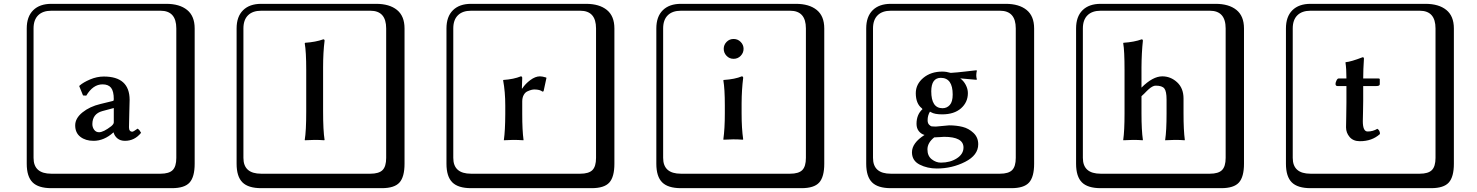

<svg xmlns="http://www.w3.org/2000/svg" viewBox="-20 -774 7737 1006"><path d="M576.2 -208 516.1 -191.9Q464.4 -177.7 463.9 -124Q463.9 -106.9 473.4 -94Q482.9 -81.1 499 -81.1Q522 -81.1 563 -112.8Q576.2 -124 576.2 -132.8ZM655.8 -106.9Q655.8 -84 673.8 -84Q678.7 -84 701.2 -100.1L703.1 -98.1Q710.9 -94.2 719.2 -78.1Q685.1 -36.1 634.8 -36.1Q610.8 -36.1 595.5 -48.6Q580.1 -61 575.2 -80.1H574.2Q525.4 -36.1 470.2 -36.1Q428.2 -36.1 401.1 -57.1Q374 -78.1 374 -117.2Q374 -154.3 412.1 -185.1Q450.2 -215.8 505.9 -229L571.8 -245.1Q575.7 -245.1 576.2 -253.9Q576.2 -295.9 562 -314Q547.9 -332 517.1 -332Q467.3 -332 432.1 -272.9L415 -273.9L395 -323.2L397.9 -326.2Q416 -342.3 451.9 -357.7Q487.8 -373 523.9 -373Q658.7 -373 659.2 -251Q659.2 -249 657.5 -184.6Q655.8 -120.1 655.8 -106.9ZM249 -717.8Q204.1 -717.8 179.9 -693.8Q155.8 -669.9 155.8 -625V53.2Q155.8 136.2 249 136.2H820.8Q865.7 136.2 884.8 117.2Q903.8 98.1 903.8 53.2V-625Q903.8 -717.8 820.8 -717.8ZM1000 84Q1000 152.8 973.4 182.4Q946.8 211.9 880.9 211.9H249Q181.2 211.9 150.6 181.4Q120.1 150.9 120.1 84V-625Q120.1 -687 154.1 -720.5Q188 -753.9 249 -753.9H851.1Q920.9 -753.9 960.4 -721.9Q1000 -689.9 1000 -625Z M1584.5 -190.9V-405.8Q1584.5 -503.9 1576.7 -546.9L1578.6 -549.8Q1634.8 -553.7 1673.8 -567.9Q1680.7 -567.9 1680.7 -561Q1672.9 -500 1672.9 -419.9V-190.9Q1672.9 -89.8 1680.7 -41L1678.7 -39.1Q1654.8 -41 1628.4 -41Q1628.4 -41 1577.6 -39.1L1576.7 -41Q1584.5 -86.9 1584.5 -190.9ZM1348.6 -717.8Q1303.7 -717.8 1279.5 -693.8Q1255.4 -669.9 1255.4 -625V53.2Q1255.4 136.2 1348.6 136.2H1920.4Q1965.3 136.2 1984.4 117.2Q2003.4 98.1 2003.4 53.2V-625Q2003.4 -717.8 1920.4 -717.8ZM2099.6 84Q2099.6 152.8 2073 182.4Q2046.4 211.9 1980.5 211.9H1348.6Q1280.8 211.9 1250.2 181.4Q1219.7 150.9 1219.7 84V-625Q1219.7 -687 1253.7 -720.5Q1287.6 -753.9 1348.6 -753.9H1950.7Q2020.5 -753.9 2060.1 -721.9Q2099.6 -689.9 2099.6 -625Z M2716.3 -310.1Q2732.4 -335 2758.8 -354.5Q2785.2 -374 2809.1 -374Q2821.3 -374 2840.3 -368.2L2843.3 -366.2L2828.1 -295.9L2822.3 -293.9Q2809.1 -305.2 2779.3 -305.2Q2772.5 -305.2 2763.9 -303Q2755.4 -300.8 2743.4 -295.4Q2731.4 -290 2723.9 -276.1Q2716.3 -262.2 2716.3 -242.2V-176.8Q2716.3 -90.8 2723.1 -41L2722.2 -39.1Q2693.4 -41 2668.5 -41L2620.1 -39.1V-41Q2627 -88.9 2627.4 -176.8V-221.2Q2627.4 -293 2616.2 -353L2617.2 -355Q2672.4 -358.9 2709 -374Q2715.8 -374 2716.3 -366.2L2714.4 -310.1ZM2448.2 -717.8Q2403.3 -717.8 2379.2 -693.8Q2355 -669.9 2355 -625V53.2Q2355 136.2 2448.2 136.2H3020Q3064.9 136.2 3084 117.2Q3103 98.1 3103 53.2V-625Q3103 -717.8 3020 -717.8ZM3199.2 84Q3199.2 152.8 3172.6 182.4Q3146 211.9 3080.1 211.9H2448.2Q2380.4 211.9 2349.9 181.4Q2319.3 150.9 2319.3 84V-625Q2319.3 -687 2353.3 -720.5Q2387.2 -753.9 2448.2 -753.9H3050.3Q3120.1 -753.9 3159.7 -721.9Q3199.2 -689.9 3199.2 -625Z M3547.9 -717.8Q3502.9 -717.8 3478.8 -693.8Q3454.6 -669.9 3454.6 -625V53.2Q3454.6 136.2 3547.9 136.2H4119.6Q4164.6 136.2 4183.6 117.2Q4202.6 98.1 4202.6 53.2V-625Q4202.6 -717.8 4119.6 -717.8ZM4298.8 84Q4298.8 152.8 4272.2 182.4Q4245.6 211.9 4179.7 211.9H3547.9Q3480 211.9 3449.5 181.4Q3418.9 150.9 3418.9 84V-625Q3418.9 -687 3452.9 -720.5Q3486.8 -753.9 3547.9 -753.9H4149.9Q4219.7 -753.9 4259.3 -721.9Q4298.8 -689.9 4298.8 -625ZM3786.9 -481.4Q3772 -497.1 3772 -518.1Q3772 -539.1 3786.9 -554.4Q3801.8 -569.8 3823.7 -569.8Q3845.7 -569.8 3860.8 -554.4Q3876 -539.1 3876 -518.1Q3876 -497.1 3860.8 -481.4Q3845.7 -465.8 3823.7 -465.8Q3801.8 -465.8 3786.9 -481.4ZM3777.8 -221.2Q3777.8 -309.1 3770 -353L3772 -355Q3831.1 -358.9 3866.7 -374Q3873.5 -374 3874 -366.2Q3866.2 -305.2 3865.7 -232.9V-180.2Q3865.7 -101.1 3874 -43.9L3872.1 -42Q3847.2 -43.9 3821.8 -43.9L3771 -42L3770 -43.9Q3777.8 -99.1 3777.8 -180.2Z M5051.3 -286.1Q5051.3 -238.3 5015.4 -206.5Q4979.5 -174.8 4916.5 -174.8Q4876.5 -174.8 4858.4 -186L4852.5 -189Q4840.3 -168.9 4840.3 -144Q4840.3 -128.9 4847.9 -120.8Q4855.5 -112.8 4862.5 -111.8Q4869.6 -110.8 4883.3 -110.8L4905.3 -112.8Q4939.5 -116.7 4952.6 -117.2Q4991.7 -117.2 5023.7 -109.1Q5055.7 -101.1 5080.6 -77.6Q5105.5 -54.2 5105.5 -18.1Q5105.5 39.1 5036.9 74Q4968.3 108.9 4888.7 108.9Q4838.9 108.9 4798.6 88.4Q4758.3 67.9 4758.3 23.9Q4758.3 -24.9 4824.2 -66.9Q4806.2 -71.8 4794.2 -86.9Q4782.2 -102.1 4782.2 -125Q4782.2 -173.8 4813.5 -202.1L4809.6 -207Q4778.8 -231 4778.3 -285.2Q4778.3 -333 4817.9 -366Q4857.4 -398.9 4917.5 -398.9Q4938.5 -398.9 4961.4 -392.1Q4993.7 -394 5039.1 -399.4Q5084.5 -404.8 5095.2 -405.8L5098.6 -403.8Q5095.7 -394 5095.2 -379.9Q5095.2 -367.7 5098.6 -357.9L5095.2 -356Q5093.8 -356 5011.2 -363.3Q5029.3 -350.1 5040.3 -328.9Q5051.3 -307.6 5051.3 -286.1ZM4971.7 -278.8Q4971.7 -365.7 4909.7 -366.2Q4859.9 -366.2 4859.4 -295.9Q4859.4 -207 4918.5 -207Q4941.4 -207 4956.5 -223.9Q4971.7 -240.7 4971.7 -278.8ZM4647.5 -717.8Q4602.5 -717.8 4578.4 -693.8Q4554.2 -669.9 4554.2 -625V53.2Q4554.2 136.2 4647.5 136.2H5219.2Q5264.2 136.2 5283.2 117.2Q5302.2 98.1 5302.2 53.2V-625Q5302.2 -717.8 5219.2 -717.8ZM5398.4 84Q5398.4 152.8 5371.8 182.4Q5345.2 211.9 5279.3 211.9H4647.5Q4579.6 211.9 4549.1 181.4Q4518.6 150.9 4518.6 84V-625Q4518.6 -687 4552.5 -720.5Q4586.4 -753.9 4647.5 -753.9H5249.5Q5319.3 -753.9 5358.9 -721.9Q5398.4 -689.9 5398.4 -625ZM4875 -54.2Q4839.4 -25.9 4839.4 8.8Q4839.4 43 4861.8 60.5Q4884.3 78.1 4909.7 78.1Q4958.5 78.1 4993.4 55.7Q5028.3 33.2 5028.3 -1Q5028.3 -57.1 4926.3 -57.1Q4922.9 -57.1 4905 -55.7Q4887.2 -54.2 4875 -54.2ZM4876 -54.7H4876.5Q4876.5 -54.7 4876 -54.7Z M6092.3 -180.2V-252Q6092.3 -295.9 6080.6 -310.5Q6068.8 -325.2 6036.1 -325.2Q6031.2 -325.2 6027.1 -324.2Q6022.9 -323.2 6017.6 -320.1Q6012.2 -316.9 6008.5 -314.5Q6004.9 -312 5998 -305.9Q5991.2 -299.8 5988 -296.4Q5984.9 -293 5975.3 -283.4Q5965.8 -273.9 5960.9 -270V-180.2Q5960.9 -91.3 5968.3 -41L5967.3 -39.1Q5942.4 -41 5917 -41L5866.2 -39.1L5865.2 -41Q5872.1 -87.9 5872.1 -180.2V-405.8Q5872.1 -509.8 5865.2 -546.9L5866.2 -549.8Q5923.3 -553.7 5961.9 -567.9Q5967.8 -567.9 5968.3 -561Q5961.4 -497.1 5960.9 -420.9V-314.9Q6020 -374 6069.8 -374Q6113.8 -374 6147.5 -343Q6181.2 -312 6181.2 -257.8V-180.2Q6181.2 -91.3 6188 -41L6187 -39.1Q6162.1 -41 6136.2 -41L6085 -39.1V-41Q6092.3 -88.4 6092.3 -180.2ZM5747.1 -717.8Q5702.1 -717.8 5678 -693.8Q5653.8 -669.9 5653.8 -625V53.2Q5653.8 136.2 5747.1 136.2H6318.8Q6363.8 136.2 6382.8 117.2Q6401.9 98.1 6401.9 53.2V-625Q6401.9 -717.8 6318.8 -717.8ZM6498 84Q6498 152.8 6471.4 182.4Q6444.8 211.9 6378.9 211.9H5747.1Q5679.2 211.9 5648.7 181.4Q5618.2 150.9 5618.2 84V-625Q5618.2 -687 5652.1 -720.5Q5686 -753.9 5747.1 -753.9H6349.1Q6418.9 -753.9 6458.5 -721.9Q6498 -689.9 6498 -625Z M6987.8 -323.2Q6978 -323.2 6977.5 -334Q6977.5 -341.8 6982.7 -352.3Q6987.8 -362.8 6993.7 -362.8H7034.7Q7034.7 -413.6 7029.8 -445.8L7030.8 -448.2Q7057.6 -450.2 7119.6 -474.1Q7126.5 -474.1 7126.5 -466.8Q7122.6 -409.7 7122.6 -362.8H7203.6Q7209.5 -362.8 7209.5 -357.9V-333Q7209.5 -323.2 7191.9 -323.2H7122.6V-245.1Q7122.6 -220.2 7121.6 -184.1Q7120.6 -147.9 7120.6 -139.2Q7120.6 -85 7145.5 -85Q7173.3 -85 7196.8 -99.1Q7210.9 -90.3 7210.4 -71.8Q7168.5 -33.7 7104.5 -34.2Q7070.3 -34.2 7051.5 -56.2Q7032.7 -78.1 7032.7 -106.9Q7032.7 -115.7 7033.7 -163.8Q7034.7 -211.9 7034.7 -236.8V-323.2ZM6846.7 -717.8Q6801.8 -717.8 6777.6 -693.8Q6753.4 -669.9 6753.4 -625V53.2Q6753.4 136.2 6846.7 136.2H7418.5Q7463.4 136.2 7482.4 117.2Q7501.5 98.1 7501.5 53.2V-625Q7501.5 -717.8 7418.5 -717.8ZM7597.7 84Q7597.7 152.8 7571 182.4Q7544.4 211.9 7478.5 211.9H6846.7Q6778.8 211.9 6748.3 181.4Q6717.8 150.9 6717.8 84V-625Q6717.8 -687 6751.7 -720.5Q6785.6 -753.9 6846.7 -753.9H7448.7Q7518.6 -753.9 7558.1 -721.9Q7597.7 -689.9 7597.7 -625Z"/></svg>

Font: Linux Biolinum Keyboard
Style: Regular
Weight: 700
Designer: Philipp H. Poll
Foundry: Philipp H. Poll
Version: Version 0.6.1 ; ttfautohint (v0.9)